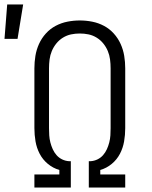

<svg xmlns="http://www.w3.org/2000/svg" viewBox="-55 -834 675 854"><path d="M98 0V-58H209V-78Q181 -86 158 -105Q135 -124 121.5 -150Q108 -176 103 -205Q98 -234 98 -264V-530Q98 -558 102.5 -585.5Q107 -613 118.5 -638.5Q130 -664 149 -685Q168 -706 192.5 -719Q217 -732 244.5 -737.5Q272 -743 300 -743Q328 -743 355.5 -737.5Q383 -732 407.5 -719Q432 -706 451 -685Q470 -664 481.5 -638.5Q493 -613 497.5 -585.5Q502 -558 502 -530V-264Q502 -234 497 -205Q492 -176 478.5 -150Q465 -124 442 -105Q419 -86 391 -78V-58H502V0H340V-117H348Q364 -118 378.5 -125Q393 -132 403.5 -144Q414 -156 420.5 -170.5Q427 -185 431 -200.5Q435 -216 436 -232Q437 -248 437 -264V-530Q437 -550 434.5 -569.5Q432 -589 424.5 -607Q417 -625 404.5 -640.5Q392 -656 375 -666.5Q358 -677 339 -681Q320 -685 300 -685Q280 -685 261 -681Q242 -677 225 -666.5Q208 -656 195.5 -640.5Q183 -625 175.5 -607Q168 -589 165.5 -569.5Q163 -550 163 -530V-264Q163 -248 164 -232Q165 -216 169 -200.5Q173 -185 179.5 -170.5Q186 -156 196.5 -144Q207 -132 221.5 -125Q236 -118 252 -117H260V0ZM-35 -661 -23 -814H48L23 -661Z"/></svg>

Font: Iosevka Etoile Light
Style: Regular
Weight: 300
Designer: Belleve Invis
Foundry: Belleve Invis
Version: Version 25.0.1; ttfautohint (v1.8.4)